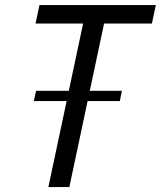

<svg xmlns="http://www.w3.org/2000/svg" viewBox="-20 -758 652 778"><path d="M117 -348.5 126.5 -390H474L465.5 -348.5ZM595.5 -662.5H363.5L412 -711L261 0H176L327 -711L355.5 -662.5H124L140 -737.5H611.5Z"/></svg>

Font: Epilogue
Style: Italic
Weight: 400
Italic angle: -12°
Designer: Tyler Finck
Foundry: Etcetera Type Co
Version: Version 2.112